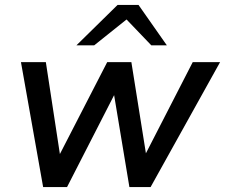

<svg xmlns="http://www.w3.org/2000/svg" viewBox="-20 -755 913 779"><path d="M155 4 65 -503H166L223 -130L415 -503H513L572 -133L762 -503H873L591 4H505L443 -369L252 4ZM594 -571 480 -690 457 -735H542L657 -571ZM290 -571 457 -735H542L506 -686L362 -571Z"/></svg>

Font: REM
Style: Italic
Weight: 400
Italic angle: -11°
Designer: Octavio Pardo
Foundry: Ashler Design
Version: Version 1.005;gftools[0.9.28]